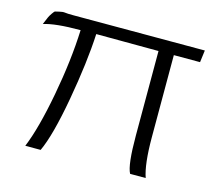

<svg xmlns="http://www.w3.org/2000/svg" viewBox="-83 -647 848 750"><g transform="rotate(15 341.0 -271.5)"><path d="M77.1 0Q110.4 -81.1 137.2 -225.1Q164.1 -369.1 168.9 -492.2Q66.9 -492.2 20 -477.1Q29.8 -500 32.5 -506.6Q35.2 -513.2 43 -524.7Q50.8 -536.1 53.5 -536.6Q56.2 -537.1 70.1 -540.5Q84 -543.9 92.5 -542.5Q101.1 -541 127.4 -541Q153.8 -541 174.8 -541H658.2L651.9 -492.2H545.9V-161.1Q545.9 -51.3 564 0H501Q483.9 -30.8 483.9 -150.9V-492.2L231.9 -493.2Q226.1 -377 198.5 -222.4Q170.9 -67.9 139.2 0Z"/></g></svg>

Font: Oakes Grotesk
Style: Light
Weight: 300
Designer: Samuel Oakes
Foundry: Samuel Oakes
Version: Version 1.0 | wf-rip DC20170320